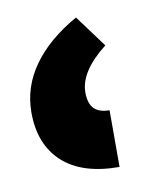

<svg xmlns="http://www.w3.org/2000/svg" viewBox="-50 -803 318 407"><g transform="rotate(-10 109.0 -599.0)"><path d="M12 -581Q12 -636 45 -682Q78 -728 140 -763L191 -694Q132 -648 132 -603Q132 -579 143 -568Q154 -557 176 -557V-435Q96 -435 54 -473.5Q12 -512 12 -581Z"/></g></svg>

Font: Noto Sans Armenian SmBd Narrow
Style: Regular
Weight: 600
Width: 4
Designer: Monotype Design team
Foundry: Monotype Imaging Inc.
Version: Version 1.000